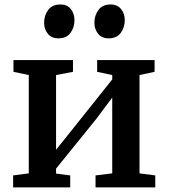

<svg xmlns="http://www.w3.org/2000/svg" viewBox="-20 -814 732 834"><path d="M37 0V-52L105 -61V-488L38.5 -502V-553H297V-502L223.5 -488V-163.5L290.5 -247L467.5 -469V-488L402 -502V-553H651.5V-502L586 -488V-61L654.5 -52V0H395V-52L467.5 -61V-390L397 -296L223.5 -81.5V-60L285 -52V0ZM233.5 -647.5Q203.5 -647.5 187.5 -667.8Q171.5 -688 171.5 -715Q171.5 -746.5 189.2 -770.5Q207 -794.5 241 -794.5H242Q272.5 -794.5 288 -774.2Q303.5 -754 303.5 -726.5Q303.5 -695 286.2 -671.2Q269 -647.5 234 -647.5ZM451.5 -647.5Q421.5 -647.5 405.8 -667.8Q390 -688 390 -715Q390 -746.5 407.5 -770.5Q425 -794.5 459.5 -794.5H460.5Q490.5 -794.5 506.2 -774.2Q522 -754 522 -726.5Q522 -695 504.5 -671.2Q487 -647.5 452.5 -647.5Z"/></svg>

Font: Merriweather 24pt SemiBold
Style: Regular
Weight: 600
Designer: Eben Sorkin
Foundry: Eben Sorkin
Version: Version 2.100